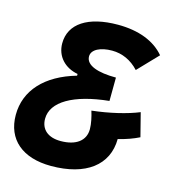

<svg xmlns="http://www.w3.org/2000/svg" viewBox="-108 -791 801 890"><g transform="rotate(15 292.5 -346.5)"><path d="M332.5 -286.6C340.8 -259.8 348.1 -228 348.1 -201.2C348.1 -146 304.2 -113.3 230.5 -113.3C170.4 -113.3 134.8 -143.6 134.8 -194.8C134.8 -276.9 233.9 -334.5 401.9 -351.6L402.8 -463.9C316.9 -463.9 256.8 -483.4 256.8 -526.9C256.8 -560.1 298.8 -580.1 354 -580.1C402.3 -580.1 446.8 -560.1 482.4 -521.5L573.7 -616.7C525.9 -673.3 448.7 -703.1 349.1 -703.1C206.1 -703.1 121.1 -647.5 121.1 -553.2C121.1 -489.7 165 -445.3 226.6 -434.1V-425.8C82 -384.3 -1 -295.4 -1 -177.2C-1 -59.6 80.1 9.8 217.8 9.8C384.3 9.8 483.4 -64.9 484.4 -190.9C522.5 -199.7 556.6 -212.4 584 -226.1L555.2 -338.9C498.5 -315.4 416 -295.9 332.5 -286.6Z"/></g></svg>

Font: Cascadia Code NF
Style: Bold Italic
Weight: 700
Italic angle: -10°
Monospace: yes
Designer: Aaron Bell
Foundry: Saja Typeworks
Version: Version 2404.023